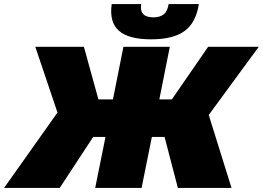

<svg xmlns="http://www.w3.org/2000/svg" viewBox="-69 -932 1303 952"><path d="M813 0 747 -253H684L633 0H403L454 -253H393L227 0H-49L216 -374L106 -700H347L419 -439H491L543 -700H773L721 -439H783L963 -700H1214L966 -362L1079 0ZM680 -737Q568 -737 520 -780Q472 -823 485 -912H631Q621 -846 691 -846Q725 -846 743.5 -861.5Q762 -877 767 -912H917Q903 -820 846.5 -778.5Q790 -737 680 -737Z"/></svg>

Font: Montserrat Black
Style: Italic
Weight: 900
Italic angle: -11.3°
Designer: Julieta Ulanovsky
Foundry: Julieta Ulanovsky
Version: Version 9.000; ttfautohint (v1.8.4.7-5d5b)